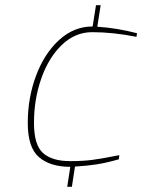

<svg xmlns="http://www.w3.org/2000/svg" viewBox="-20 -638 548 740"><path d="M251 5Q174 5 130.5 -32Q87 -69 87 -164Q87 -261 119 -346.5Q151 -432 208 -484Q265 -536 337 -536L350 -618H368L355 -535Q431 -530 508 -510L506 -496Q416 -514 335 -514Q270 -514 219 -465.5Q168 -417 139.5 -336.5Q111 -256 111 -164Q111 -79 146 -48Q181 -17 250 -17Q301 -17 337.5 -22Q374 -27 440 -40L438 -24Q388 -10 352.5 -4.5Q317 1 269 4L257 82H239Z"/></svg>

Font: Exo Thin
Style: Italic
Weight: 250
Italic angle: -9°
Designer: Natanael Gama
Foundry: Natanael Gama
Version: Version 1.500; ttfautohint (v1.6)